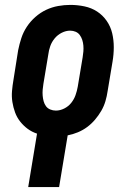

<svg xmlns="http://www.w3.org/2000/svg" viewBox="-20 -548 540 783"><path d="M95 215 131 -3Q110 -10 93 -22.5Q76 -35 62.5 -52Q49 -69 41.5 -89.5Q34 -110 30.5 -132Q27 -154 29 -177Q31 -200 35 -223L54 -343Q59 -368 67 -392.5Q75 -417 89.5 -439Q104 -461 124.5 -479Q145 -497 168.5 -508Q192 -519 217 -523.5Q242 -528 267 -528Q296 -528 324.5 -522Q353 -516 376 -501Q399 -486 415 -463Q431 -440 437.5 -412.5Q444 -385 444 -355.5Q444 -326 439 -297L419 -177Q416 -156 410 -135.5Q404 -115 393 -96Q382 -77 367.5 -60Q353 -43 335.5 -30Q318 -17 297.5 -8.5Q277 0 256 4L221 215ZM208 -97Q225 -97 242 -105.5Q259 -114 270.5 -128.5Q282 -143 288 -160Q294 -177 297 -194L317 -314Q319 -326 320 -338Q321 -350 320 -362Q319 -374 315.5 -385Q312 -396 305.5 -405Q299 -414 288.5 -418.5Q278 -423 266 -423Q249 -423 232 -414.5Q215 -406 203 -391.5Q191 -377 185 -360Q179 -343 177 -326L157 -206Q155 -194 154 -182Q153 -170 154 -158Q155 -146 158 -135Q161 -124 167.5 -115Q174 -106 185 -101.5Q196 -97 208 -97Z"/></svg>

Font: Iosevka Curly Slab Extrabold
Style: Italic
Weight: 800
Italic angle: -9°
Monospace: yes
Designer: Belleve Invis
Foundry: Belleve Invis
Version: Version 22.1.2; ttfautohint (v1.8.4)